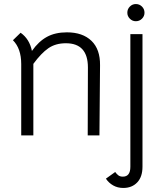

<svg xmlns="http://www.w3.org/2000/svg" viewBox="-20 -670 805 950"><path d="M44 -471 82 -508Q126 -477 138 -418Q171 -465 212 -487.5Q253 -510 311 -510Q389 -510 432.5 -468Q476 -426 475 -347L472 0H414L415 -336Q415 -456 306 -456Q255 -456 219.5 -431.5Q184 -407 145 -354V0H85V-353Q85 -430 44 -471ZM504 214 550 181Q557 191 565.5 197.5Q574 204 588 204Q625 204 625 155V-501H685V155Q685 205 659 232.5Q633 260 590 260Q562 260 540 247.5Q518 235 504 214ZM610 -607Q610 -625 622.5 -637.5Q635 -650 652 -650Q670 -650 682.5 -637.5Q695 -625 695 -607Q695 -590 682.5 -577.5Q670 -565 652 -565Q635 -565 622.5 -577.5Q610 -590 610 -607Z"/></svg>

Font: Bellota Text
Style: Regular
Weight: 400
Designer: Kemie Guaida
Foundry: Kemie Guaida
Version: Version 4.001